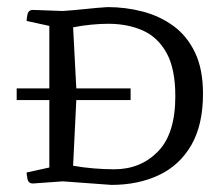

<svg xmlns="http://www.w3.org/2000/svg" viewBox="-20 -517 622 541"><path d="M119 -444 55 -458Q55 -464 57.5 -476.5Q60 -489 73 -489Q73 -489 89 -488.5Q105 -488 156 -486Q187 -488 219.5 -491.5Q252 -495 283 -497Q334 -497 382 -484.5Q430 -472 468.5 -444Q507 -416 529.5 -369Q552 -322 552 -253Q552 -165 519 -108Q486 -51 427.5 -23.5Q369 4 294 4L157 -6L73 0Q60 0 57.5 -12.5Q55 -25 55 -31L119 -45V-235H27V-268H119ZM348 -268V-235H195L186 -50Q214 -45 244 -42.5Q274 -40 302 -40Q376 -40 425 -90Q474 -140 474 -246Q474 -323 449.5 -367.5Q425 -412 382.5 -431Q340 -450 285 -450Q263 -450 237 -447.5Q211 -445 186 -440L195 -268Z"/></svg>

Font: Mate SC
Style: Regular
Weight: 400
Designer: Eduardo Rodriguez Tunni
Foundry: Eduardo Rodriguez Tunni
Version: Version 1.003; ttfautohint (v1.8.4.7-5d5b);gftools[0.9.24]